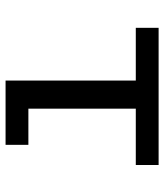

<svg xmlns="http://www.w3.org/2000/svg" viewBox="30 -620 590 690"><g transform="rotate(-90 325.0 -275.0)"><path d="M279.5 0V-550H380.5V0ZM77 0V-82H570V0ZM149.5 -468V-550H330V-468Z"/></g></svg>

Font: Azeret Mono Thin
Style: Regular
Weight: 100
Designer: Martin Vácha
Foundry: Displaay
Version: Version 1.002